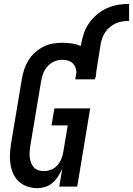

<svg xmlns="http://www.w3.org/2000/svg" viewBox="-20 -964 687 992"><path d="M172 8Q146 8 121 -0.5Q96 -9 77.5 -26Q59 -43 48.5 -66.5Q38 -90 34 -115.5Q30 -141 31.5 -168Q33 -195 37 -222L93 -556Q97 -581 105 -605Q113 -629 126.5 -651.5Q140 -674 160 -692Q180 -710 203 -722Q226 -734 251 -738.5Q276 -743 301 -743Q326 -743 351 -739.5Q376 -736 397 -726L399 -735Q404 -764 413.5 -792Q423 -820 440.5 -845Q458 -870 482 -890Q506 -910 533.5 -922Q561 -934 589.5 -939Q618 -944 647 -944V-856Q630 -856 613 -853.5Q596 -851 580 -844Q564 -837 549.5 -825.5Q535 -814 525 -799.5Q515 -785 509 -768.5Q503 -752 500 -735L478 -597Q477 -590 476.5 -583.5Q476 -577 475 -570Q475 -568 474.5 -566.5Q474 -565 474 -563H472L470 -554H369L375 -592Q374 -606 368.5 -618.5Q363 -631 353 -639.5Q343 -648 329 -651.5Q315 -655 301 -655Q280 -655 259.5 -646Q239 -637 224.5 -620Q210 -603 202.5 -583Q195 -563 192 -542L136 -207Q134 -193 133 -178Q132 -163 134 -149Q136 -135 141 -122Q146 -109 155 -99Q164 -89 177.5 -84.5Q191 -80 206 -80Q225 -80 243.5 -87Q262 -94 275.5 -109Q289 -124 296.5 -142Q304 -160 307 -179L330 -316H246L261 -404H446L379 0H286L302 -93Q293 -73 281 -54Q269 -35 252 -20Q235 -5 214 1.5Q193 8 172 8Z"/></svg>

Font: Iosevka Slab Semibold Oblique
Style: Regular
Weight: 600
Italic angle: -9°
Monospace: yes
Designer: Belleve Invis
Foundry: Belleve Invis
Version: Version 11.1.1; ttfautohint (v1.8.3)